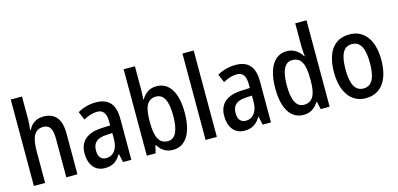

<svg xmlns="http://www.w3.org/2000/svg" viewBox="-69 -1191 3378 1631"><g transform="rotate(-15 1620.0 -375.0)"><path d="M168 -558V-760H69V0H168V-274C168 -402 196 -464 276 -464C330 -464 354 -426 354 -340V0H452V-360C452 -485 401 -549 298 -549C241 -549 192 -521 168 -468H161C165 -492 168 -526 168 -558Z M759 -550C701 -550 645 -534 599 -507L630 -434C672 -457 711 -470 749 -470C803 -470 828 -436 828 -361V-329L756 -326C625 -321 556 -263 556 -154C556 -60 603 10 692 10C760 10 800 -17 834 -74H837L853 0H926V-363C926 -486 874 -550 759 -550ZM775 -259 829 -262V-210C829 -120 787 -69 726 -69C683 -69 656 -95 656 -154C656 -219 691 -255 775 -259Z M1161 -559V-760H1062V0H1140L1155 -66H1161C1192 -16 1233 10 1293 10C1402 10 1468 -90 1468 -270C1468 -452 1402 -549 1293 -549C1233 -549 1191 -520 1161 -469H1157C1158 -498 1161 -531 1161 -559ZM1267 -465C1334 -465 1367 -400 1367 -272C1367 -138 1333 -73 1269 -73C1192 -73 1161 -136 1161 -263V-280C1161 -393 1184 -465 1267 -465Z M1678 0V-760H1579V0Z M1987 -550C1929 -550 1873 -534 1827 -507L1858 -434C1900 -457 1939 -470 1977 -470C2031 -470 2056 -436 2056 -361V-329L1984 -326C1853 -321 1784 -263 1784 -154C1784 -60 1831 10 1920 10C1988 10 2028 -17 2062 -74H2065L2081 0H2154V-363C2154 -486 2102 -550 1987 -550ZM2003 -259 2057 -262V-210C2057 -120 2015 -69 1954 -69C1911 -69 1884 -95 1884 -154C1884 -219 1919 -255 2003 -259Z M2440 10C2501 10 2541 -19 2571 -67H2577L2591 0H2670V-760H2571V-552C2571 -528 2574 -499 2577 -470H2572C2543 -520 2497 -550 2438 -550C2330 -550 2264 -450 2264 -269C2264 -88 2329 10 2440 10ZM2465 -72C2397 -72 2365 -140 2365 -269C2365 -395 2397 -465 2464 -465C2542 -465 2572 -403 2572 -275V-249C2572 -130 2539 -72 2465 -72Z M3197 -270C3197 -452 3116 -550 2990 -550C2851 -550 2781 -446 2781 -270C2781 -102 2856 10 2988 10C3128 10 3197 -103 3197 -270ZM2882 -270C2882 -399 2914 -465 2989 -465C3064 -465 3097 -399 3097 -270C3097 -141 3064 -75 2989 -75C2915 -75 2882 -143 2882 -270Z"/></g></svg>

Font: Noto Sans Sinhala UI Condensed Medium
Style: Regular
Weight: 500
Width: 3
Designer: Jelle Bosma - Monotype Design Team
Foundry: Monotype Imaging Inc.
Version: Version 2.006